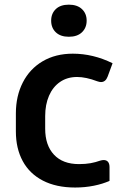

<svg xmlns="http://www.w3.org/2000/svg" viewBox="-20 -798 537 832"><path d="M305.7 14.6Q223.6 14.6 165.8 -15.4Q107.9 -45.4 78.4 -100.1Q48.8 -154.8 48.8 -228.5V-306.6Q48.8 -381.8 78.9 -440.7Q108.9 -499.5 164.8 -532.5Q220.7 -565.4 295.4 -565.4Q383.8 -565.4 467.8 -523.9L446.3 -465.8Q437.5 -442.4 417.5 -442.4Q411.6 -442.4 401.4 -445.8Q352.5 -464.4 314 -464.4Q271.5 -464.4 240.2 -442.9Q209 -421.4 192.4 -383.1Q175.8 -344.7 175.8 -294.9V-240.2Q175.8 -168.5 213.9 -127.7Q252 -86.9 322.3 -86.9Q350.6 -86.9 372.3 -90.8Q394 -94.7 414.6 -102.1Q423.3 -104.5 429.2 -104.5Q441.4 -104.5 448 -96.7Q454.6 -88.9 454.6 -73.7V-14.2Q425.3 -1 386.7 6.8Q348.1 14.6 305.7 14.6ZM201.7 -708.5Q201.7 -739.3 221.7 -758.5Q241.7 -777.8 278.3 -777.8Q314.9 -777.8 335.2 -758.5Q355.5 -739.3 355.5 -708.5Q355.5 -677.7 335.2 -658.2Q314.9 -638.7 278.3 -638.7Q242.2 -638.7 221.9 -658Q201.7 -677.2 201.7 -708.5Z"/></svg>

Font: Lycee Sans SemiBold
Style: Regular
Weight: 600
Designer: Justin Alvin
Foundry: Alkove Design
Version: Version 1.030